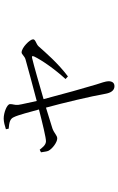

<svg xmlns="http://www.w3.org/2000/svg" viewBox="180 -766 640 1040"><g transform="rotate(-90 500.0 -246.0)"><path d="M209 -351 195 -344C198 -327 199 -313 203 -304C215 -281 250 -256 270 -256C287 -256 297 -272 324 -282L437 -317C461 -230 499 -71 512 5C517 33 529 54 553 54C572 54 580 41 580 21C580 8 570 -22 562 -46C546 -98 509 -230 483 -330C555 -351 670 -384 705 -392C715 -394 719 -393 714 -381C694 -339 645 -269 592 -211L606 -198C678 -252 736 -320 769 -357C782 -371 807 -373 807 -387C807 -404 762 -449 736 -449C726 -449 716 -433 699 -428C666 -418 544 -386 473 -367C465 -406 454 -450 452 -467C450 -488 457 -497 456 -512C456 -528 410 -546 378 -546C359 -546 339 -540 320 -534L323 -519C357 -516 376 -512 385 -492C397 -469 415 -398 427 -355C353 -336 271 -316 254 -317C233 -318 220 -338 209 -351Z"/></g></svg>

Font: Noto Serif TC Light
Style: Regular
Weight: 300
Designer: Ryoko NISHIZUKA 西塚涼子 (kana & ideographs); Frank Grießhammer (Latin, Greek & Cyrillic); Wenlong ZHANG 张文龙 (bopomofo); San
Foundry: Adobe
Version: Version 2.001;hotconv 1.1.0;makeotfexe 2.6.0